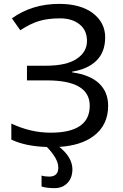

<svg xmlns="http://www.w3.org/2000/svg" viewBox="-20 -744 628 984"><path d="M439.9 -202.1Q439.9 -332 220.2 -332H118.2V-407.2H214.8Q320.3 -407.2 373 -442.4Q425.8 -477.5 425.8 -534.2Q425.8 -589.8 386.7 -620.1Q347.7 -650.4 287.1 -649.9Q226.6 -649.9 181.6 -636.7Q136.7 -623.5 84 -588.9L41 -649.9Q144 -724.1 283.2 -724.1Q393.1 -724.1 456.1 -676.3Q519 -627.9 519 -552.7Q519 -477.5 474.6 -433.6Q430.2 -389.6 350.1 -377V-373Q440.4 -360.8 487.3 -316.9Q534.2 -272.9 534.2 -202.1Q534.2 -101.6 458.5 -45.9Q393.6 2 284.2 8.8Q351.1 63 351.1 124Q350.6 168.5 325.2 194.3Q299.8 220.2 259.8 220.2Q219.7 220.2 192.9 211.9V155.8Q210 161.1 231.9 161.1Q278.8 161.1 278.8 115.2Q278.8 69.3 220.2 9.3Q109.4 5.9 38.1 -28.8V-110.8Q136.7 -64 239.3 -64Q439.9 -64 439.9 -202.1Z"/></svg>

Font: NotoSans
Style: Regular
Weight: 400
Designer: Monotype Design team
Foundry: Monotype Imaging Inc.
Version: Version 1.04